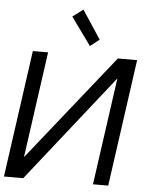

<svg xmlns="http://www.w3.org/2000/svg" viewBox="-62 -991 842 1042"><g transform="rotate(5 358.5 -470.0)"><path d="M350 -940 293 -897 402 -746 452 -785ZM664 -692H559L98 -114L179 -692H96L-1 0H104L566 -584L484 0H567Z"/></g></svg>

Font: Cantarell
Style: Oblique
Weight: 400
Italic angle: -8°
Designer: Dave Crossland
Version: Version 0.024